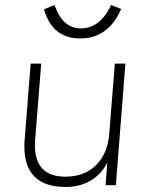

<svg xmlns="http://www.w3.org/2000/svg" viewBox="-20 -737 585 764"><path d="M437 -484H479L441 0H400L407 -90Q383 -43 340 -18Q297 7 242 7Q77 7 77 -154Q77 -174 78 -180L102 -484H144L120 -183Q119 -178 119 -159Q119 -34 240 -34Q316 -34 362.5 -80Q409 -126 415 -208ZM155 -700 197 -717Q229 -624 302 -624Q378 -624 422 -717L462 -701Q411 -584 299 -584Q188 -584 155 -700Z"/></svg>

Font: Iunito ExtraLight
Style: Italic
Weight: 200
Italic angle: -4.541°
Designer: Vernon Adams
Foundry: Vernon Adams
Version: Version 2.001;November 30, 2019;FontCreator 12.0.0.2547 64-b